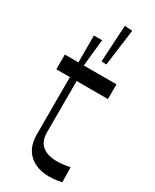

<svg xmlns="http://www.w3.org/2000/svg" viewBox="-202 -829 722 892"><g transform="rotate(30 159.0 -383.5)"><path d="M297.9 0Q199.2 21 141.6 -15.1Q84 -51.3 84 -133.8V-440.9H11.2V-520H84V-664.1H127.9L112.8 -520H288.1V-440.9H120.1V-166Q120.1 -105 166 -83.5Q211.9 -62 295.9 -80.1ZM201.2 -576.2 174.8 -578.1 186 -774.9 227.1 -772Z"/></g></svg>

Font: Ribes
Style: Regular
Weight: 400
Designer: Luigi Gorlero
Foundry: Collletttivo
Version: Version 2.100;Glyphs 3.2 (3217)